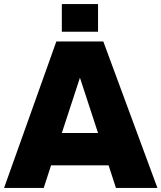

<svg xmlns="http://www.w3.org/2000/svg" viewBox="-20 -924 794 944"><path d="M550 0H754L488 -720H257L0 0H195L231 -111H514ZM284 -270 373 -542 462 -270ZM284 -768H462V-904H284Z"/></svg>

Font: Aspekta 850
Style: Regular
Weight: 850
Designer: Ivo Dolenc
Version: Version 2.000